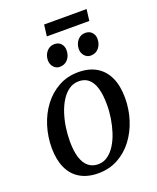

<svg xmlns="http://www.w3.org/2000/svg" viewBox="-161 -973 881 1077"><g transform="rotate(-20 280.0 -434.0)"><path d="M322.5 -561Q387 -561 431.2 -534.5Q475.5 -508 498.5 -457.8Q521.5 -407.5 521.5 -336Q521.5 -269 501.8 -206.8Q482 -144.5 444.8 -95.2Q407.5 -46 355 -17.5Q302.5 11 237.5 11Q174 11 129.5 -15Q85 -41 62 -90.5Q39 -140 38.5 -210.5Q38.5 -278.5 58.2 -341.5Q78 -404.5 115.2 -453.8Q152.5 -503 205 -532Q257.5 -561 322.5 -561ZM309 -512Q275.5 -512 249.5 -493.8Q223.5 -475.5 204 -444.5Q184.5 -413.5 171.8 -374.5Q159 -335.5 153 -293.5Q147 -251.5 147 -212.5Q147 -153 159.5 -114.2Q172 -75.5 195.8 -56.2Q219.5 -37 253 -37Q285.5 -37 311.2 -55.5Q337 -74 356.2 -105Q375.5 -136 388 -174.8Q400.5 -213.5 407 -255.2Q413.5 -297 413 -336Q413 -394 401.5 -433Q390 -472 367 -492Q344 -512 309 -512ZM237 -624Q215.5 -624 200.8 -641.2Q186 -658.5 186.5 -682.5Q187 -712.5 205.2 -733.5Q223.5 -754.5 251 -754.5Q277 -754.5 291 -738Q305 -721.5 304.5 -699Q304.5 -667 286.2 -645.5Q268 -624 237 -624ZM422 -624Q400.5 -624 385.5 -641.2Q370.5 -658.5 371 -682.5Q372 -712.5 389.8 -733.5Q407.5 -754.5 435.5 -754.5Q461 -754.5 475.5 -738Q490 -721.5 489.5 -699Q489 -667 470.8 -645.5Q452.5 -624 422 -624ZM235.5 -877.5H489L480.5 -809.5H227Z"/></g></svg>

Font: Merriweather 36pt
Style: Italic
Weight: 400
Italic angle: -7.8°
Version: Version 2.101